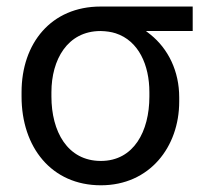

<svg xmlns="http://www.w3.org/2000/svg" viewBox="-20 -548 608 578"><path d="M560.1 -528.3H282.7C134.3 -528.3 44.9 -418 44.9 -270.5V-257.3C44.9 -105 134.8 9.8 283.7 9.8C430.7 9.8 519.5 -106 519.5 -242.2V-254.9C519.5 -333.5 486.8 -400.9 432.6 -444.3L419.4 -454.6H560.1ZM134.8 -270.5C134.8 -367.7 182.6 -454.6 282.7 -454.6H283.7C299.8 -454.1 314.9 -452.1 328.1 -447.8C397.5 -425.3 429.7 -352.1 429.7 -270.5V-257.3C429.7 -152.8 382.8 -63.5 283.7 -63.5C182.6 -63.5 134.8 -152.8 134.8 -257.3Z"/></svg>

Font: Bert Sans
Style: Regular
Weight: 400
Designer: Christian Robertson (Google), Cristiano Sobral
Foundry: Google, Cristiano Sobral
Version: Version 3.101